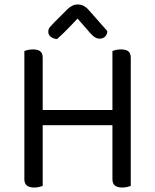

<svg xmlns="http://www.w3.org/2000/svg" viewBox="-20 -834 694 859"><path d="M89 -362H171V-2Q165 0 155 2.5Q145 5 133 5Q111 5 100 -4Q89 -13 89 -32ZM171 -295H89V-606Q94 -608 104.5 -610.5Q115 -613 127 -613Q149 -613 160 -604.5Q171 -596 171 -576ZM483 -362H565V-2Q559 0 549 2.5Q539 5 527 5Q505 5 494 -4Q483 -13 483 -32ZM565 -295H483V-606Q488 -608 498.5 -610.5Q509 -613 521 -613Q543 -613 554 -604.5Q565 -596 565 -576ZM526 -274H138V-342H526ZM327 -751Q311 -734 287.5 -709.5Q264 -685 235 -659Q218 -661 207 -669.5Q196 -678 196 -692Q196 -704 203.5 -713Q211 -722 222 -733L281 -792Q303 -814 328 -814Q356 -814 378 -788L460 -695Q460 -680 450.5 -670.5Q441 -661 426 -661Q415 -661 405 -667Q395 -673 381 -689Z"/></svg>

Font: Baloo Bhaijaan 2
Style: Regular
Weight: 400
Designer: Sanskriti Dholi, Noopur Datye and Ek Type
Foundry: Ek Type
Version: Version 1.701